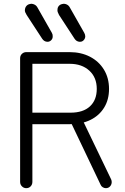

<svg xmlns="http://www.w3.org/2000/svg" viewBox="-20 -972 653 1002"><path d="M117 10Q104 10 94.5 0.5Q85 -9 85 -23V-668Q85 -682 94.5 -691Q104 -700 117 -700H149V-23Q149 -9 140 0.5Q131 10 117 10ZM130 -324V-384H348Q414 -384 449.5 -417Q485 -450 485 -508Q485 -568 446 -603.5Q407 -639 344 -639H129V-700H343Q403 -700 449.5 -676Q496 -652 522.5 -608.5Q549 -565 549 -508Q549 -452 523.5 -410.5Q498 -369 452.5 -346.5Q407 -324 346 -324ZM532 10Q524 10 516 5Q508 0 505 -8L342 -350L406 -356L560 -36Q563 -29 563 -22Q563 -9 554.5 0.5Q546 10 532 10ZM226 -754Q210 -755 200 -770L119 -894Q114 -902 111.5 -908.5Q109 -915 110 -921Q111 -933 118 -941Q125 -949 136 -951Q146 -954 158 -949Q170 -944 176 -932L251 -800Q256 -791 255 -781Q255 -769 246 -761Q237 -753 226 -754ZM395 -754Q379 -755 369 -770L288 -894Q284 -902 281.5 -908.5Q279 -915 280 -921Q280 -933 287 -941Q294 -949 305 -951Q316 -954 327.5 -949Q339 -944 345 -932L420 -800Q425 -791 425 -781Q424 -769 415.5 -761Q407 -753 395 -754Z"/></svg>

Font: National Park Light
Style: Regular
Weight: 300
Designer: Andrea Herstowski, Ben Hoepner
Version: Version 1.009